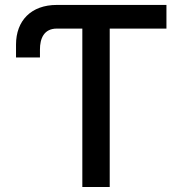

<svg xmlns="http://www.w3.org/2000/svg" viewBox="-20 -747 729 767"><path d="M644.9 -727.3H207C104.4 -727.3 44 -664.4 44 -568.9V-517.4H139.6V-549.4C139.6 -591.6 154.5 -632.8 207 -632.8H308.9V0H418.3V-632.8H644.9Z"/></svg>

Font: Magic Ui Pro Medium
Style: Regular
Weight: 500
Designer: Stefan Endress, Andreas Faust
Version: Version 1.000;FEAKit 1.0